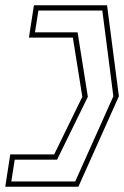

<svg xmlns="http://www.w3.org/2000/svg" viewBox="-26 -640 472 730"><path d="M13 -53 -6 70H272L426 -274L381 -620H103L84 -497H251L287 -272L180 -53ZM30 -33H191L308 -272L269 -517H107L120 -600H363L405 -274L260 50H17Z"/></svg>

Font: Charger Pro
Style: OlObl
Weight: 900
Designer: Jasper
Foundry: Cannot Into Space Fonts
Version: Version 1.09